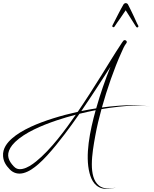

<svg xmlns="http://www.w3.org/2000/svg" viewBox="-71 -992 1002 1251"><path d="M748.4 -971.7C742.1 -971.7 736.1 -967.2 733.3 -962.5C715.7 -932.9 686.4 -874.6 670.5 -843.5C665.6 -833.9 663.2 -829.1 662.3 -827.6C661.5 -826.3 660.5 -824.3 660.5 -822.4C660.5 -818.1 664 -814.6 668.3 -814.6C670.7 -814.6 673.7 -816.3 675 -818.3C674.9 -818.2 675.2 -818.7 675.2 -818.7C684.6 -834.5 697.1 -850.3 711.4 -871.3C723.8 -889.5 736.9 -908.9 747.9 -925.1C765.4 -897.4 789.4 -858.8 805.8 -833.3C811.6 -824.3 814.6 -819.9 815.4 -818.4C816.9 -815.7 819.5 -813.1 823 -813.1C827.3 -813.1 830.8 -816.6 830.8 -820.9C830.8 -822 830.4 -823.7 829.8 -824.7C829.9 -824.5 829.7 -825 829.7 -825C820.3 -840.8 813.2 -859.9 802.2 -882.7C791.1 -905.7 771.9 -947 762.7 -963.4C760.1 -968 753.7 -971.7 748.4 -971.7ZM752.5 -710.9C762.4 -723.7 742.9 -737.3 733 -726.7C726.2 -719.6 722.2 -710.4 715.4 -701.2C673.9 -638.9 635.5 -574.5 591.4 -504C538.1 -418.6 489 -341.4 435.7 -263.4C332.1 -240.7 216.4 -206.1 129.9 -165.9C77.6 -141.5 36.7 -116.1 7.2 -90C-23 -63.2 -55.1 -25.4 -51 26.1C-48.2 60.5 -32.8 85.4 -6.6 112.5C15.7 135.3 46.6 144.8 81.6 135.8C118 126.3 150.1 102.6 179.3 77.3C250.9 15.3 343.9 -107 396.2 -179.4C411.4 -200.5 428.2 -224.1 446.6 -250.7C482.4 -259.5 517.9 -267.4 552.4 -274.1C514.5 -137.9 482.2 20.9 512.6 136.4C525.2 184.4 551.3 235.1 618 238.8C640 240 661.9 235.7 680 230.9C680.1 230.9 680.1 230.8 680.2 230.7C680.2 230.5 680.1 230.4 680 230.4C679.9 230.4 679.9 230.4 679.9 230.4C647.5 238.9 604.6 241 574.7 217.8C502.8 162 528.6 8.7 550.1 -108.8C560.9 -167.5 573.7 -221.3 590.1 -281C655.1 -292.5 753.4 -303.7 808.5 -304.4C844.2 -304.9 879.9 -304.5 911 -293.8V-293.8V-293.8V-293.8L911 -293.8L911 -293.8V-293.8V-293.8V-293.8V-293.8V-293.8C881 -304.1 845 -306.5 808.5 -307.3C754.8 -308.3 657.4 -300.7 593 -291.6C626.6 -412 673 -545.7 718.7 -646.9C730.6 -673.5 737.9 -692.2 752.5 -710.9ZM648.6 -556.7C613.8 -470.6 582.4 -380 555.8 -286C524.2 -281 491.6 -275.1 458.8 -268.3C522.3 -360.5 584.9 -457.9 648.6 -556.7ZM422.8 -244.6C355.3 -146.8 260.5 -17.7 164.5 59.6C137.5 81.3 107.5 102.1 75.2 108.6C49 113.9 31.4 106.6 16.9 90.3C-12.8 57.7 -32.6 21.6 -3.7 -28.3C3.2 -40.4 13.5 -53.5 28 -67.4C92 -128.8 200.9 -174.9 299.6 -208.1C339.9 -221.6 381.4 -233.8 422.8 -244.6Z"/></svg>

Font: Sinatra
Style: Regular
Weight: 400
Designer: Fahmi
Version: Version 0.1